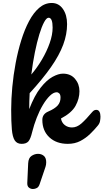

<svg xmlns="http://www.w3.org/2000/svg" viewBox="-20 -960 694 1288"><path d="M125 5Q94 5 79 -18Q64 -41 59.5 -91.5Q55 -142 55 -225Q55 -296 62.5 -376.5Q70 -457 85 -537Q100 -617 122.5 -689.5Q145 -762 175 -818.5Q205 -875 243 -907.5Q281 -940 327 -940Q374 -940 402 -900Q430 -860 430 -798Q430 -730 404 -660Q378 -590 322.5 -510.5Q267 -431 179 -335Q176 -280 176 -228Q211 -319 252 -371Q293 -423 332.5 -444.5Q372 -466 402 -466Q454 -466 483.5 -431Q513 -396 513 -348Q513 -298 487 -250.5Q461 -203 389 -165Q394 -137 414.5 -121Q435 -105 463 -105Q496 -105 526.5 -132Q557 -159 599 -209Q607 -218 613.5 -220.5Q620 -223 626 -223Q640 -223 647 -210.5Q654 -198 654 -178Q654 -164 651 -147.5Q648 -131 635 -116Q613 -89 584 -61Q555 -33 518.5 -14Q482 5 435 5Q358 5 311 -39Q264 -83 264 -156Q264 -195 304 -212Q348 -231 367 -252.5Q386 -274 386 -305Q386 -325 378 -333Q370 -341 360 -341Q339 -341 315 -318Q291 -295 268 -256.5Q245 -218 226.5 -170.5Q208 -123 196 -75Q185 -28 170.5 -11.5Q156 5 125 5ZM306 -841Q292 -841 276 -811.5Q260 -782 244 -730Q228 -678 214 -609Q200 -540 190 -460Q230 -507 262 -561.5Q294 -616 313.5 -671.5Q333 -727 333 -775Q333 -841 306 -841ZM201 308Q186 308 174 298.5Q162 289 163 267L169 135Q171 99 192 85.5Q213 72 235 72Q258 72 274 85.5Q290 99 290 128Q290 146 285 160L246 275Q240 294 227.5 301Q215 308 201 308Z"/></svg>

Font: Pacifico
Style: Regular
Weight: 400
Designer: Vernon Adams
Foundry: Vernon Adams
Version: Version 3.010; ttfautohint (v1.8.4.7-5d5b)